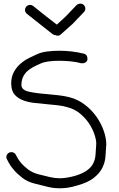

<svg xmlns="http://www.w3.org/2000/svg" viewBox="-20 -1016 649 1047"><path d="M360.4 -485.4Q407.2 -472.7 444.3 -443.8Q481.4 -415 506.8 -378.4Q532.2 -341.8 545.9 -302.2Q559.6 -262.7 559.6 -228.5L558.6 -213.9Q557.6 -187.5 554.7 -157.7Q551.8 -127.9 537.1 -99.1Q522.5 -70.3 490.7 -45.4Q459 -20.5 402.3 -4.9Q374 3.9 351.1 7.3Q328.1 10.7 306.6 10.7Q275.4 10.7 244.6 3.9Q213.9 -2.9 169.9 -14.6Q129.9 -24.4 101.6 -46.4Q73.2 -68.4 54.7 -90.3Q36.1 -112.3 27.3 -129.4Q18.6 -146.5 17.6 -148.4Q14.6 -152.3 14.6 -159.2Q14.6 -175.8 31.2 -184.6Q39.1 -186.5 42 -186.5Q49.8 -186.5 57.1 -182.1Q64.5 -177.7 67.4 -169.9L74.2 -157.2Q81.1 -143.6 95.7 -126.5Q110.4 -109.4 132.8 -92.3Q155.3 -75.2 186.5 -66.4Q227.5 -55.7 254.4 -49.8Q281.2 -43.9 306.6 -43.9Q339.8 -43.9 387.7 -56.6Q429.7 -69.3 453.1 -85.9Q476.6 -102.5 487.3 -123Q498 -143.6 500.5 -167Q502.9 -190.4 503.9 -215.8L504.9 -233.4Q504.9 -253.9 494.6 -284.2Q484.4 -314.5 464.8 -343.8Q445.3 -373 415.5 -397.5Q385.7 -421.9 346.7 -431.6Q320.3 -439.5 290.5 -442.4Q260.7 -445.3 231.4 -448.2Q197.3 -451.2 164.6 -455.1Q131.8 -459 105.5 -469.2Q79.1 -479.5 62 -497.6Q44.9 -515.6 42 -546.9Q42 -550.8 41.5 -553.7Q41 -556.6 41 -559.6Q41 -597.7 56.2 -624.5Q71.3 -651.4 93.3 -669.9Q115.2 -688.5 139.2 -700.2Q163.1 -711.9 180.7 -719.7Q203.1 -730.5 234.9 -734.9Q266.6 -739.3 303.7 -739.3Q336.9 -739.3 370.6 -735.4Q404.3 -731.4 436.5 -723.6Q458 -718.8 457 -691.4Q455.1 -681.6 446.3 -675.8Q437.5 -669.9 423.8 -670.9Q395.5 -678.7 363.8 -681.6Q332 -684.6 302.7 -684.6Q271.5 -684.6 245.6 -681.2Q219.7 -677.7 202.1 -669.9Q181.6 -661.1 162.1 -650.9Q142.6 -640.6 127.9 -627Q113.3 -613.3 105 -594.7Q96.7 -576.2 96.7 -550.8Q98.6 -525.4 135.3 -516.6Q171.9 -507.8 235.4 -502.9Q266.6 -500 298.3 -496.6Q330.1 -493.2 360.4 -485.4ZM418 -996.1Q429.7 -996.1 436.5 -989.3Q445.3 -980.5 445.3 -968.8Q445.3 -958 437.5 -950.2L377 -886.7L312.5 -829.1Q304.7 -821.3 294.9 -821.3Q288.1 -821.3 284.2 -824.2Q275.4 -824.2 267.6 -829.1L197.3 -884.8L127 -940.4Q116.2 -949.2 116.2 -961.9Q116.2 -970.7 122.1 -978.5Q130.9 -989.3 143.6 -989.3Q153.3 -989.3 161.1 -983.4L230.5 -927.7L290 -881.8L338.9 -926.8L397.5 -988.3Q407.2 -996.1 418 -996.1Z"/></svg>

Font: Coming Soon
Style: Regular
Weight: 400
Designer: Dathan Boardman
Foundry: Open Window
Version: Version 1.000